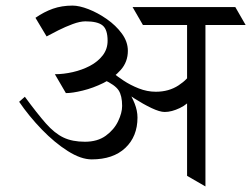

<svg xmlns="http://www.w3.org/2000/svg" viewBox="-20 -670 903 690"><path d="M647 -644.5 684.1 -580.1H493.7L456.5 -644.5ZM825.7 -644.5 862.8 -580.1H668.9L631.8 -644.5ZM652.3 -38.1V-644.5H718.3V0ZM147.5 -539.1 107.4 -606Q138.2 -627.4 170.2 -638.7Q202.1 -649.9 240.7 -649.9Q264.6 -649.9 298.1 -637Q331.5 -624 364 -601.3Q396.5 -578.6 418 -549.3Q439.5 -520 439.5 -487.3Q439.5 -447.8 414.1 -418.9Q388.7 -390.1 351.6 -371.8Q314.5 -353.5 277.3 -344.5Q240.2 -335.4 216.8 -335.4L177.2 -403.3Q208.5 -403.3 241.7 -410.9Q274.9 -418.5 303.2 -433.3Q331.5 -448.2 349.1 -470.9Q366.7 -493.7 366.7 -523.4Q366.7 -564 348.6 -578.6Q330.6 -593.3 287.1 -593.3Q267.6 -593.3 241.2 -583.5Q214.8 -573.7 189.5 -561Q164.1 -548.3 147.5 -539.1ZM352.5 -383.8 378.9 -409.7Q390.6 -403.8 406.5 -387.2Q422.4 -370.6 438 -347.2Q453.6 -323.7 463.9 -297.9Q474.1 -272 474.1 -247.6Q474.1 -179.7 430.4 -138.4Q386.7 -97.2 309.6 -97.2Q271 -97.2 223.9 -127Q176.8 -156.7 130.6 -204.3Q84.5 -252 48.8 -304.2L69.3 -322.3Q113.8 -261.7 145 -226.3Q176.3 -190.9 208 -175.8Q239.7 -160.6 285.2 -160.6Q330.6 -160.6 360.4 -182.4Q390.1 -204.1 404.5 -234.4Q418.9 -264.6 418.9 -289.1Q418.9 -326.2 406.2 -345.5Q393.6 -364.7 352.5 -383.8ZM368.2 -387.2 386.2 -408.2Q399.9 -396.5 424.1 -380.4Q448.2 -364.3 478.5 -352.3Q508.8 -340.3 540 -340.3Q586.9 -340.3 621.8 -363.3Q656.7 -386.2 668.9 -413.1V-317.9Q655.8 -295.9 626.2 -281.7Q596.7 -267.6 571.8 -267.6Q554.2 -267.6 524.4 -281.7Q494.6 -295.9 462.6 -316.4Q430.7 -336.9 404.5 -356.7Q378.4 -376.5 368.2 -387.2Z"/></svg>

Font: Annapurna SIL
Style: Regular
Weight: 400
Designer: Peter Martin, Annie Olsen
Foundry: SIL International
Version: Version 2.000